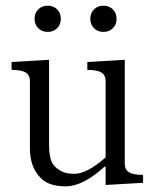

<svg xmlns="http://www.w3.org/2000/svg" viewBox="-20 -657 558 686"><path d="M116.7 -556.2Q103.5 -569.3 103.5 -589.8Q103.5 -610.4 116.7 -623.5Q129.9 -636.7 150.4 -636.7Q170.9 -636.7 184.1 -623.5Q197.3 -610.4 197.3 -589.8Q197.3 -569.3 184.1 -556.2Q170.9 -543 150.4 -543Q129.9 -543 116.7 -556.2ZM315.9 -556.2Q302.7 -569.3 302.7 -589.8Q302.7 -610.4 315.9 -623.5Q329.1 -636.7 349.6 -636.7Q370.1 -636.7 383.3 -623.5Q396.5 -610.4 396.5 -589.8Q396.5 -569.3 383.3 -556.2Q370.1 -543 349.6 -543Q329.1 -543 315.9 -556.2ZM21.5 -407.2V-435.5L155.3 -443.4V-142.1Q155.3 -112.3 160.2 -91.6Q165 -70.8 181.6 -57.1Q195.3 -45.9 209.5 -41Q223.6 -36.1 247.1 -36.1Q290.5 -36.1 357.4 -94.7V-366.7Q357.4 -388.7 342.3 -397.9Q327.1 -407.2 292 -407.2V-435.5L425.8 -443.4V-72.8Q425.8 -50.8 440.9 -41.5Q456.1 -32.2 491.2 -32.2V-3.9L357.4 3.9V-59.6L354.5 -62.5Q276.9 8.8 214.8 8.8Q153.8 8.8 125.5 -21Q86.9 -60.1 86.9 -126V-366.7Q86.9 -388.7 71.8 -397.9Q56.6 -407.2 21.5 -407.2Z"/></svg>

Font: Theano Old Style
Style: Regular
Weight: 400
Designer: Alexey Kryukov
Version: Version 2.00